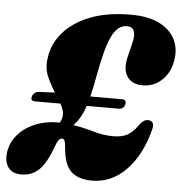

<svg xmlns="http://www.w3.org/2000/svg" viewBox="-72 -764 793 829"><g transform="rotate(5 324.5 -350.0)"><path d="M-19 -75Q-13 -118 15.5 -151.5Q44 -185 89 -204Q134 -223 188.5 -223Q192.5 -223 196.5 -223Q204.5 -235.5 206.5 -249.5Q208.5 -263.5 204.5 -277Q200.5 -290.5 192.5 -305H82.5Q61.5 -305 66.5 -324Q69 -334 77 -340.2Q85 -346.5 94.5 -347L164.5 -350.5Q145 -381 129.2 -416.8Q113.5 -452.5 120.5 -497Q128.5 -558.5 170.8 -607.5Q213 -656.5 286.5 -685.2Q360 -714 462 -714Q538.5 -714 586.2 -689.8Q634 -665.5 653.8 -626Q673.5 -586.5 666.5 -539.5Q659.5 -484 624 -449.2Q588.5 -414.5 538.5 -414.5Q492 -414.5 471.2 -446Q450.5 -477.5 464 -531.5L479 -593Q496 -663 449.5 -663Q419.5 -663 398 -634.2Q376.5 -605.5 359.5 -540.5Q347 -492 338.2 -442.5Q329.5 -393 318.5 -347H457.5Q466.5 -347 470.2 -341Q474 -335 472 -326Q466 -305 446 -305H306.5Q298.5 -280.5 286.2 -258Q274 -235.5 256 -217.5Q304.5 -209.5 345.8 -197Q387 -184.5 432.5 -184.5Q471 -184.5 494.8 -198.8Q518.5 -213 538 -242Q557.5 -269 578 -267Q605 -264 597.5 -231Q568.5 -116.5 505 -51Q441.5 14.5 356 14.5Q296.5 14.5 265.2 -15.5Q234 -45.5 228.5 -123Q227 -141.5 223.2 -148.2Q219.5 -155 212 -155Q204 -155 197.2 -145.5Q190.5 -136 182.5 -113Q156 -41.5 125 -13.5Q94 14.5 50.5 14.5Q10 14.5 -7.2 -11.2Q-24.5 -37 -19 -75Z"/></g></svg>

Font: Fraunces 72pt S050 Black
Style: Italic
Weight: 900
Italic angle: -16°
Version: Version 1.000; ttfautohint (v1.8.3)